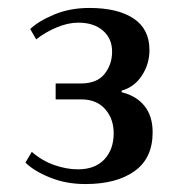

<svg xmlns="http://www.w3.org/2000/svg" viewBox="-20 -730 453 483"><path d="M44 -321 60 -348Q85 -326 116 -315Q147 -304 176 -304Q219 -304 242.5 -329Q266 -354 266 -395Q266 -431 244.5 -455.5Q223 -480 184 -480H120V-520H183Q224 -520 243 -544Q262 -568 262 -600Q262 -633 239 -653Q216 -673 177 -673Q151 -673 122.5 -661Q94 -649 71 -631L56 -657Q77 -677 116.5 -693.5Q156 -710 205 -710Q276 -710 316 -683.5Q356 -657 356 -604Q356 -569 337 -540Q318 -511 286 -502V-498Q323 -489 343.5 -463.5Q364 -438 364 -397Q364 -332 318.5 -299.5Q273 -267 195 -267Q146 -267 105.5 -283.5Q65 -300 44 -321Z"/></svg>

Font: Trirong Medium
Style: Regular
Weight: 500
Designer: Katatrad Team
Foundry: CadsonDemak
Version: Version 1.001